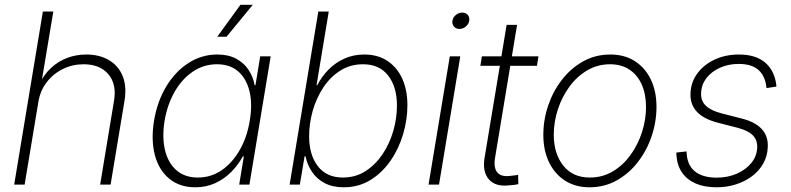

<svg xmlns="http://www.w3.org/2000/svg" viewBox="-20 -776 3323 807"><path d="M141.1 -346.7 83.5 0H39.6L160.2 -727.5H204.1L152.3 -417.5H142.6Q164.1 -462.4 194.8 -490.7Q225.6 -519 263.4 -533Q301.3 -546.9 342.3 -546.9Q397.9 -546.9 437.7 -523.4Q477.5 -500 495.4 -456.8Q513.2 -413.6 503.4 -353L444.8 0H400.9L459 -351.1Q471.2 -421.9 435.5 -463.9Q399.9 -505.9 331.5 -505.9Q284.7 -505.9 244.4 -486.1Q204.1 -466.3 176.5 -430.7Q148.9 -395 141.1 -346.7Z M800.8 11.2Q735.4 11.2 691.7 -24.7Q647.9 -60.5 631.1 -123.5Q614.3 -186.5 627.4 -268.6Q641.1 -350.6 679.2 -413.3Q717.3 -476.1 772.7 -511.5Q828.1 -546.9 893.6 -546.9Q939.5 -546.9 972.2 -529.5Q1004.9 -512.2 1024.4 -482.9Q1043.9 -453.6 1050.3 -418H1053.7L1073.7 -539.1H1117.7L1028.3 0H985.4L1004.9 -118.7H1000.5Q981.4 -83 952.1 -53.5Q922.9 -23.9 884.8 -6.3Q846.7 11.2 800.8 11.2ZM811.5 -29.8Q867.2 -29.8 912.1 -60.8Q957 -91.8 987.8 -145.8Q1018.6 -199.7 1029.8 -269Q1041.5 -338.4 1028.8 -391.8Q1016.1 -445.3 981.4 -475.6Q946.8 -505.9 891.6 -505.9Q836.4 -505.9 790.8 -475.1Q745.1 -444.3 714.4 -390.9Q683.6 -337.4 671.9 -269Q660.6 -200.2 673.3 -146Q686 -91.8 721.2 -60.8Q756.3 -29.8 811.5 -29.8ZM893.1 -621.6 990.7 -755.9H1042.5L932.1 -621.6Z M1424.8 11.2Q1377.9 11.2 1344.7 -6.3Q1311.5 -23.9 1291.5 -53.5Q1271.5 -83 1264.2 -119.1H1260.3L1240.2 0H1197.3L1317.9 -727.5H1361.8L1310.5 -418H1313.5Q1332 -454.1 1360.8 -483.4Q1389.6 -512.7 1427.7 -529.8Q1465.8 -546.9 1511.2 -546.9Q1567.9 -546.9 1608.4 -520Q1648.9 -493.2 1670.7 -445.3Q1692.4 -397.5 1692.4 -333.5Q1692.4 -272.5 1674.1 -211.2Q1655.8 -149.9 1620.8 -99.6Q1585.9 -49.3 1536.4 -19Q1486.8 11.2 1424.8 11.2ZM1420.9 -29.8Q1474.6 -29.8 1516.6 -56.9Q1558.6 -84 1588.1 -128.2Q1617.7 -172.4 1633.1 -225.8Q1648.4 -279.3 1648.4 -332.5Q1648.4 -410.6 1611.6 -458.3Q1574.7 -505.9 1505.9 -505.9Q1452.1 -505.9 1410.2 -479.2Q1368.2 -452.6 1338.9 -408.2Q1309.6 -363.8 1294.4 -310.3Q1279.3 -256.8 1279.3 -203.1Q1279.3 -125.5 1315.9 -77.6Q1352.5 -29.8 1420.9 -29.8Z M1781.2 0 1870.6 -539.1H1914.6L1825.2 0ZM1911.1 -654.3Q1896.5 -654.3 1887.9 -664.6Q1879.4 -674.8 1881.8 -689Q1883.8 -703.1 1896 -713.1Q1908.2 -723.1 1922.9 -723.1Q1937.5 -723.1 1946 -713.4Q1954.6 -703.6 1952.1 -689Q1950.2 -674.8 1938 -664.6Q1925.8 -654.3 1911.1 -654.3Z M2243.2 -539.1 2236.8 -499.5H1999L2005.4 -539.1ZM2109.4 -671.4H2153.3L2061 -114.3Q2053.7 -70.3 2070.6 -50.8Q2087.4 -31.2 2127.9 -37.1Q2134.3 -37.6 2142.3 -38.8Q2150.4 -40 2157.7 -41L2158.7 -2Q2150.4 0 2140.9 1.2Q2131.3 2.4 2121.6 2.9Q2062 9.8 2034.7 -22.2Q2007.3 -54.2 2016.6 -111.8Z M2458 11.2Q2398.9 11.2 2355.2 -16.6Q2311.5 -44.4 2287.6 -94.2Q2263.7 -144 2263.7 -209Q2263.7 -272 2283.9 -332Q2304.2 -392.1 2341.8 -440.7Q2379.4 -489.3 2431.2 -518.1Q2482.9 -546.9 2545.4 -546.9Q2605 -546.9 2648.4 -519Q2691.9 -491.2 2715.6 -441.7Q2739.3 -392.1 2739.3 -327.1Q2739.3 -264.2 2719 -203.9Q2698.7 -143.6 2661.1 -95Q2623.5 -46.4 2572 -17.6Q2520.5 11.2 2458 11.2ZM2459 -29.8Q2512.7 -29.8 2556.2 -55.9Q2599.6 -82 2630.6 -125.2Q2661.6 -168.5 2678.5 -220.9Q2695.3 -273.4 2695.3 -326.2Q2695.3 -379.4 2677.7 -419.7Q2660.2 -460 2626.2 -482.9Q2592.3 -505.9 2544.4 -505.9Q2492.2 -505.9 2449 -480.7Q2405.8 -455.6 2374 -412.6Q2342.3 -369.6 2325 -316.9Q2307.6 -264.2 2307.6 -209.5Q2307.6 -130.4 2347.4 -80.1Q2387.2 -29.8 2459 -29.8Z M2991.7 11.2Q2940.9 11.2 2904.3 -4.6Q2867.7 -20.5 2846.9 -50.5Q2826.2 -80.6 2823.2 -122.6Q2822.8 -127 2822.8 -128.4Q2822.8 -129.9 2822.8 -134.8L2865.7 -139.6Q2866.7 -84.5 2899.4 -56.9Q2932.1 -29.3 2992.2 -29.3Q3038.6 -29.3 3076.7 -45.9Q3114.7 -62.5 3138.2 -91.3Q3161.6 -120.1 3162.6 -157.2Q3163.6 -188.5 3143.1 -208.3Q3122.6 -228 3080.6 -238.8L2997.1 -260.3Q2938 -275.4 2908.9 -306.6Q2879.9 -337.9 2882.3 -384.8Q2884.3 -432.6 2912.4 -469.2Q2940.4 -505.9 2985.6 -526.4Q3030.8 -546.9 3085.4 -546.9Q3154.8 -546.9 3194.1 -514.6Q3233.4 -482.4 3242.2 -423.8Q3242.7 -420.4 3242.9 -418.2Q3243.2 -416 3243.2 -412.1L3201.7 -405.8Q3197.3 -454.6 3168.9 -481Q3140.6 -507.3 3085 -507.3Q3041.5 -507.3 3005.9 -491.2Q2970.2 -475.1 2949 -447.3Q2927.7 -419.4 2926.8 -383.8Q2925.3 -352.1 2946.8 -331.5Q2968.3 -311 3013.7 -299.3L3095.7 -278.3Q3153.3 -264.2 3181.4 -233.9Q3209.5 -203.6 3207 -157.2Q3205.6 -119.6 3188 -88.6Q3170.4 -57.6 3140.9 -35.4Q3111.3 -13.2 3073 -1Q3034.7 11.2 2991.7 11.2Z"/></svg>

Font: Inter 18pt ExtraLight
Style: Italic
Weight: 250
Italic angle: -9.3988°
Designer: Rasmus Andersson
Foundry: rsms
Version: Version 4.001;git-66647c0bb